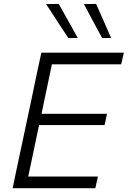

<svg xmlns="http://www.w3.org/2000/svg" viewBox="-20 -990 672 1010"><path d="M46.5 0Q58.5 -59.5 70.5 -115Q82.5 -170.5 96.5 -236.5L146.5 -472Q160.5 -540.5 172.5 -596.8Q184.5 -653 197.5 -713H631.5L617.5 -651.5H253Q243.5 -606.5 234.2 -561.8Q225 -517 214 -466L198.5 -391.5H543L530 -332H185.5L167.5 -246.5Q157 -195.5 147.5 -151Q138 -106.5 128.5 -61.5H495L481.5 0ZM339.5 -789.5Q310.5 -833.5 281.5 -878.2Q252.5 -923 222.5 -968.5L289 -969.5Q314 -925 339 -880.2Q364 -835.5 389 -790.5ZM517.5 -789.5Q493.5 -834 469.2 -879Q445 -924 421.5 -968.5L485.5 -969.5Q505 -925 525 -880.2Q545 -835.5 564.5 -790.5Z"/></svg>

Font: Commissioner Light
Style: Italic
Weight: 300
Italic angle: -12°
Designer: Kostas Bartsokas
Foundry: Kostas Bartsokas
Version: Version 1.000; ttfautohint (v1.8.3)